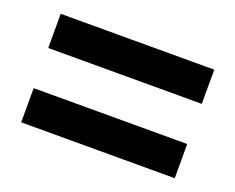

<svg xmlns="http://www.w3.org/2000/svg" viewBox="-64 -584 633 517"><g transform="rotate(20 253.0 -325.5)"><path d="M33 -481H473V-383H33ZM33 -268H473V-170H33Z"/></g></svg>

Font: Alexandria SemiBold
Style: Regular
Weight: 600
Designer: Mohamed Gaber
Foundry: Kief Type Foundry
Version: Version 5.100